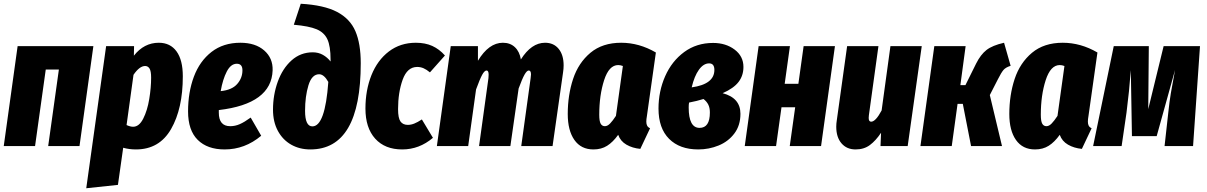

<svg xmlns="http://www.w3.org/2000/svg" viewBox="-23 -779 6437 1024"><path d="M234 0 291 -408H221L164 0H-3L71 -533H475L401 0Z M543 -533H692L691 -482Q745 -551 824 -551Q885 -551 918.5 -505Q952 -459 952 -372Q952 -200 889.5 -91Q827 18 702 18Q666 18 634 9L606 207L437 225ZM783 -365Q783 -400 774.5 -413.5Q766 -427 751 -427Q721 -427 689 -380L652 -112Q672 -103 687 -103Q719 -103 741 -146.5Q763 -190 773 -251Q783 -312 783 -365Z M1431 -404Q1425 -225 1144 -192V-178Q1144 -106 1205 -106Q1231 -106 1256 -117Q1281 -128 1314 -152L1370 -55Q1283 18 1175 18Q1083 18 1031.5 -33Q980 -84 980 -185Q980 -287 1011 -370Q1042 -453 1105 -502Q1168 -551 1259 -551Q1339 -551 1386 -510Q1433 -469 1431 -404ZM1270 -404Q1270 -439 1240 -439Q1208 -439 1186.5 -397.5Q1165 -356 1154 -293Q1214 -299 1242 -331Q1270 -363 1270 -404Z M1433 -194Q1433 -273 1458.5 -343.5Q1484 -414 1532 -457Q1580 -500 1645 -500Q1675 -500 1699 -486.5Q1723 -473 1740 -451V-461Q1740 -533 1723 -569.5Q1706 -606 1665.5 -623Q1625 -640 1544 -647L1581 -759Q1705 -752 1774.5 -715.5Q1844 -679 1872.5 -612.5Q1901 -546 1901 -442Q1901 18 1632 18Q1575 18 1530 -7.5Q1485 -33 1459 -81Q1433 -129 1433 -194ZM1728 -342Q1705 -383 1679 -383Q1640 -383 1622 -324Q1604 -265 1604 -188Q1604 -105 1643 -105Q1711 -105 1728 -342Z M2350 -483 2270 -393Q2252 -408 2236 -415Q2220 -422 2202 -422Q2149 -422 2124.5 -354Q2100 -286 2100 -197Q2100 -149 2113 -131Q2126 -113 2152 -113Q2169 -113 2186.5 -120Q2204 -127 2227 -142L2286 -44Q2213 18 2122 18Q2030 18 1978 -39.5Q1926 -97 1926 -200Q1926 -298 1958 -378Q1990 -458 2051 -504.5Q2112 -551 2195 -551Q2245 -551 2282.5 -534Q2320 -517 2350 -483Z M2983 -430Q2983 -413 2980 -393L2924 0H2757L2807 -362L2809 -382Q2809 -403 2797 -403Q2787 -403 2774.5 -381Q2762 -359 2743 -307L2699 0H2532L2582 -362Q2583 -369 2583 -381Q2583 -403 2572 -403Q2561 -403 2548.5 -380Q2536 -357 2516 -302L2474 0H2307L2381 -533H2526V-455Q2584 -551 2659 -551Q2698 -551 2723 -527.5Q2748 -504 2755 -462Q2811 -551 2884 -551Q2930 -551 2956.5 -518.5Q2983 -486 2983 -430Z M3475 -499 3427 -159Q3424 -143 3424 -130Q3424 -117 3428.5 -108.5Q3433 -100 3444 -95L3392 15Q3350 11 3318 -7.5Q3286 -26 3274 -60Q3246 -21 3215 -1.5Q3184 18 3142 18Q3076 18 3040.5 -32.5Q3005 -83 3005 -171Q3005 -272 3033.5 -358Q3062 -444 3126 -497.5Q3190 -551 3290 -551Q3386 -551 3475 -499ZM3173 -167Q3173 -133 3180.5 -119.5Q3188 -106 3203 -106Q3217 -106 3231 -120.5Q3245 -135 3262 -161L3299 -427Q3286 -432 3274 -432Q3225 -432 3199 -351.5Q3173 -271 3173 -167Z M3942 -422Q3942 -376 3916 -342Q3890 -308 3831 -282Q3926 -257 3926 -172Q3926 -110 3893.5 -67Q3861 -24 3809.5 -3Q3758 18 3701 18Q3602 18 3545.5 -38.5Q3489 -95 3489 -200Q3489 -292 3524.5 -372.5Q3560 -453 3626 -501.5Q3692 -550 3780 -550Q3848 -550 3895 -514.5Q3942 -479 3942 -422ZM3666 -313Q3787 -330 3787 -406Q3787 -441 3759 -441Q3729 -441 3704.5 -407Q3680 -373 3666 -313ZM3652 -232Q3650 -222 3650 -206Q3650 -97 3708 -97Q3763 -97 3763 -179Q3763 -204 3754.5 -221Q3746 -238 3729 -251Q3694 -240 3652 -232Z M4189 0 4218 -207H4145L4116 0H3949L4023 -533H4190L4162 -332H4235L4263 -533H4430L4356 0Z M4437 -103Q4437 -120 4440 -138L4495 -533H4662L4611 -164Q4610 -159 4610 -150Q4610 -130 4623 -130Q4647 -130 4679 -190L4726 -533H4893L4818 0H4673L4676 -71Q4648 -29 4616.5 -5.5Q4585 18 4540 18Q4493 18 4465 -14.5Q4437 -47 4437 -103Z M5367 -428Q5341 -420 5329 -406Q5317 -392 5299 -356L5256 -272L5321 0H5156L5112 -225H5084L5053 0H4886L4960 -533H5127L5099 -325H5126L5183 -440Q5207 -488 5238.5 -512.5Q5270 -537 5332 -551Z M5830 -499 5782 -159Q5779 -143 5779 -130Q5779 -117 5783.5 -108.5Q5788 -100 5799 -95L5747 15Q5705 11 5673 -7.5Q5641 -26 5629 -60Q5601 -21 5570 -1.5Q5539 18 5497 18Q5431 18 5395.5 -32.5Q5360 -83 5360 -171Q5360 -272 5388.5 -358Q5417 -444 5481 -497.5Q5545 -551 5645 -551Q5741 -551 5830 -499ZM5528 -167Q5528 -133 5535.5 -119.5Q5543 -106 5558 -106Q5572 -106 5586 -120.5Q5600 -135 5617 -161L5654 -427Q5641 -432 5629 -432Q5580 -432 5554 -351.5Q5528 -271 5528 -167Z M6340 0H6188L6208 -180Q6214 -237 6221.5 -282Q6229 -327 6244 -406L6146 -53H6014L6008 -405Q6000 -295 5985 -178L5959 0H5807L5917 -533H6104L6101 -197L6183 -533H6377Z"/></svg>

Font: Fira Sans Extra Condensed ExtraBold
Style: Italic
Weight: 800
Width: 3
Italic angle: -8°
Designer: Carrois Corporate & Edenspiekermann AG
Foundry: Carrois Corporate GbR & Edenspiekermann AG
Version: Version 4.203